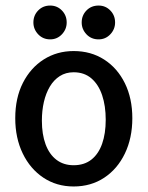

<svg xmlns="http://www.w3.org/2000/svg" viewBox="-20 -671 534 695"><path d="M246.6 4Q185 4 137.1 -27.8Q89.2 -59.7 62.2 -115.7Q35.2 -171.7 35.2 -243.1Q35.2 -316.5 62.9 -371Q90.6 -425.5 138.5 -455.9Q186.4 -486.2 246.6 -486.2Q309.2 -486.2 357.1 -455.4Q405 -424.6 432 -369.8Q459 -315.1 459 -243.1Q459 -171.2 432 -115.2Q405 -59.2 357.1 -27.6Q309.2 4 246.6 4ZM246.6 -72.9Q285 -72.9 310.9 -93.3Q336.7 -113.7 349.7 -150.8Q362.7 -187.8 362.7 -237.6Q362.7 -287.5 349.7 -326.3Q336.7 -365 310.9 -387.2Q285 -409.4 246.6 -409.4Q218.1 -409.4 196.5 -395.6Q175 -381.9 160.5 -357.7Q146.1 -333.4 138.8 -301.8Q131.6 -270.1 131.6 -234.3Q131.6 -185 145 -148.6Q158.5 -112.3 184.3 -92.6Q210.1 -72.9 246.6 -72.9ZM336.9 -528.5Q310.3 -528.5 293 -546.8Q275.7 -565.1 275.7 -589.7Q275.7 -615.3 293 -633.1Q310.3 -650.9 336.9 -650.9Q362 -650.9 379.3 -633.1Q396.6 -615.3 396.6 -589.7Q396.6 -565.1 379.3 -546.8Q362 -528.5 336.9 -528.5ZM161.6 -528.5Q135.6 -528.5 118.2 -546.8Q100.9 -565.1 100.9 -589.7Q100.9 -615.3 118.2 -633.1Q135.6 -650.9 161.6 -650.9Q186.8 -650.9 204.1 -633.1Q221.4 -615.3 221.4 -589.7Q221.4 -565.1 204.1 -546.8Q186.8 -528.5 161.6 -528.5Z"/></svg>

Font: Kreon Light
Style: Regular
Weight: 300
Designer: Julia Petretta
Foundry: Julia Petretta and Eli Heuer
Version: Version 2.002